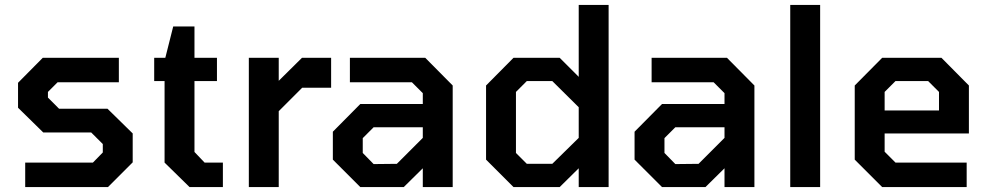

<svg xmlns="http://www.w3.org/2000/svg" viewBox="-20 -757 4006 777"><path d="M82 0V-99H356L396 -140V-174L349 -221H155L53 -321V-422L153 -523H461V-424H213L174 -385V-362L219 -317H415L517 -217V-100L417 0Z M747 0 646 -99V-429H604V-523H649L681 -650H767V-523H858V-429H767V-142L808 -99H882V0Z M987 0V-523H1108V-430L1202 -523H1320V-402H1203L1108 -307V0Z M1438 0 1327 -111V-224L1438 -336H1691V-380L1647 -424H1396V-523H1701L1812 -411V0H1691V-76L1614 0ZM1492 -93 1586 -94 1691 -199V-242H1492L1448 -198V-138Z M2058 0 1947 -111V-411L2058 -523H2245L2322 -446V-737H2443V0H2322V-76L2245 0ZM2215 -94 2322 -199V-323L2215 -429H2112L2068 -385V-138L2112 -94Z M2659 0 2548 -111V-224L2659 -336H2912V-380L2868 -424H2617V-523H2922L3033 -411V0H2912V-76L2835 0ZM2713 -93 2807 -94 2912 -199V-242H2713L2669 -198V-138Z M3178 0V-737H3299V0Z M3550 0 3439 -111V-411L3550 -523H3790L3901 -411V-217H3560V-143L3604 -99H3892V0ZM3560 -310H3780V-385L3736 -429H3604L3560 -385Z"/></svg>

Font: Tomorrow Medium
Style: Regular
Weight: 500
Designer: Tony de Marco, Monica Rizzolli
Foundry: Just in Type
Version: Version 2.002